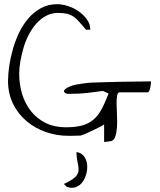

<svg xmlns="http://www.w3.org/2000/svg" viewBox="-20 -691 769 923"><path d="M480.5 -92.8Q475.6 -88.9 459.5 -80.6Q443.4 -72.3 425.8 -64Q408.2 -55.7 391.6 -48.3Q375 -41 367.2 -39.1Q367.2 -39.1 360.4 -39.1Q353.5 -39.1 343.8 -38.6Q334 -38.1 324.2 -38.1H308.6Q252.9 -38.1 200.7 -56.2Q148.4 -74.2 107.4 -108.9Q66.4 -143.6 42.5 -192.4Q18.6 -241.2 18.6 -301.8Q18.6 -334 24.4 -374Q30.3 -414.1 42 -455.1Q53.7 -496.1 72.3 -534.7Q90.8 -573.2 117.2 -603.5Q143.6 -633.8 177.7 -652.3Q211.9 -670.9 254.9 -670.9Q278.3 -670.9 306.2 -662.1Q334 -653.3 357.9 -636.7Q381.8 -620.1 397.9 -597.7Q414.1 -575.2 414.1 -547.9H393.6Q375 -569.3 361.8 -585Q348.6 -600.6 334.5 -610.4Q320.3 -620.1 302.7 -624.5Q285.2 -628.9 259.8 -628.9Q227.5 -628.9 201.2 -614.7Q174.8 -600.6 153.8 -576.7Q132.8 -552.7 117.2 -522Q101.6 -491.2 92.3 -458.5Q83 -425.8 77.6 -394.5Q72.3 -363.3 72.3 -337.9Q72.3 -285.2 86.4 -238.8Q100.6 -192.4 128.9 -156.7Q157.2 -121.1 199.2 -100.1Q241.2 -79.1 295.9 -79.1Q341.8 -79.1 373 -87.4Q404.3 -95.7 427.2 -114.3Q450.2 -132.8 467.3 -164.1Q484.4 -195.3 502 -241.2L474.6 -253.9Q433.6 -248 398.9 -244.1Q364.3 -240.2 325.2 -240.2Q320.3 -240.2 314.9 -239.7Q309.6 -239.3 303.7 -240.2Q297.9 -241.2 293 -244.1Q288.1 -247.1 287.1 -253.9Q291 -261.7 301.3 -268.1Q311.5 -274.4 324.7 -278.8Q337.9 -283.2 353 -285.6Q368.2 -288.1 381.8 -290Q395.5 -292 406.2 -293Q417 -293.9 420.9 -293.9Q431.6 -293.9 453.6 -294.9Q475.6 -295.9 503.4 -296.4Q531.2 -296.9 562.5 -297.9Q593.8 -298.8 622.1 -298.8Q650.4 -298.8 672.9 -299.3Q695.3 -299.8 706.1 -299.8Q706.1 -298.8 705.6 -291Q705.1 -283.2 703.1 -272.9Q701.2 -262.7 697.8 -254.9Q694.3 -247.1 688.5 -247.1H554.7Q545.9 -247.1 543 -231Q540 -214.8 540.5 -189.9Q541 -165 542.5 -136.2Q543.9 -107.4 542.5 -81.5Q541 -55.7 534.7 -36.1Q528.3 -16.6 514.6 -12.7Q504.9 -11.7 494.1 -9.8L480.5 -8.8ZM287.1 193.4Q313.5 180.7 328.1 170.9Q342.8 161.1 349.6 150.9Q356.4 140.6 357.4 129.4Q358.4 118.2 356 105Q353.5 91.8 350.6 75.7Q347.7 59.6 347.7 40Q370.1 43 382.8 59.1Q395.5 75.2 398.4 97.2Q401.4 119.1 395.5 142.6Q389.6 166 377 183.6Q364.3 201.2 344.7 208.5Q325.2 215.8 300.8 207Z"/></svg>

Font: The Girl Next Door
Style: Regular
Weight: 400
Designer: Kimberly Geswein
Foundry: Kimberly Geswein
Version: Version 1.002 2010